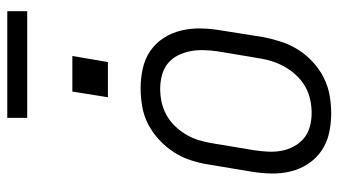

<svg xmlns="http://www.w3.org/2000/svg" viewBox="-226 -718 951 540"><g transform="rotate(-90 250.0 -447.5)"><path d="M202 8Q173 8 146 2Q119 -4 97 -19Q75 -34 60 -56.5Q45 -79 38.5 -105.5Q32 -132 32.5 -160.5Q33 -189 38 -218L58 -338Q62 -363 70 -387.5Q78 -412 92.5 -434.5Q107 -457 127.5 -476Q148 -495 171.5 -507Q195 -519 221 -523.5Q247 -528 272 -528Q300 -528 327.5 -522Q355 -516 377 -501Q399 -486 413.5 -463.5Q428 -441 434.5 -414.5Q441 -388 440.5 -359.5Q440 -331 435 -302L416 -182Q411 -157 403 -132.5Q395 -108 381 -85.5Q367 -63 346.5 -44Q326 -25 302 -13Q278 -1 252.5 3.5Q227 8 202 8ZM203 -47Q221 -47 240 -51Q259 -55 276 -64.5Q293 -74 307 -88.5Q321 -103 331 -120Q341 -137 347 -155Q353 -173 356 -191L376 -311Q379 -331 379.5 -350.5Q380 -370 376.5 -388.5Q373 -407 364.5 -423.5Q356 -440 342 -451.5Q328 -463 309 -468Q290 -473 271 -473Q252 -473 233.5 -469Q215 -465 197.5 -455.5Q180 -446 166 -431.5Q152 -417 142 -400Q132 -383 126.5 -365Q121 -347 118 -329L98 -209Q95 -189 94 -169.5Q93 -150 96.5 -131.5Q100 -113 109 -96.5Q118 -80 132 -68.5Q146 -57 164.5 -52Q183 -47 203 -47ZM346 -620H247L263 -720H363ZM189 -847V-903H489V-847Z"/></g></svg>

Font: Iosevka SS04 Light
Style: Italic
Weight: 300
Italic angle: -9°
Monospace: yes
Designer: Belleve Invis
Foundry: Belleve Invis
Version: Version 19.0.0; ttfautohint (v1.8.4)